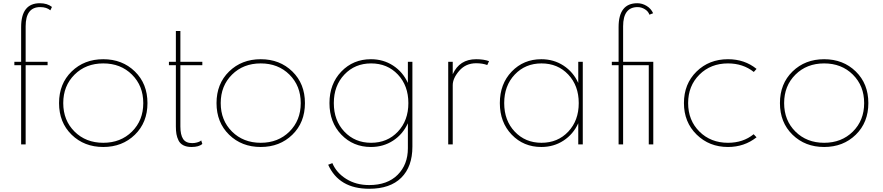

<svg xmlns="http://www.w3.org/2000/svg" viewBox="-20 -895 5471 1190"><path d="M69 -512H111V-727Q111 -875 227 -875Q273 -875 302 -852L292 -831Q269 -851 229 -851Q139 -851 139 -732V-512H275V-491H139V0H111V-491H69Z M424 -60Q346 -136 346 -256Q346 -376 424 -452Q502 -528 620 -528Q738 -528 816 -452Q894 -376 894 -256Q894 -136 816 -60Q738 16 620 16Q502 16 424 -60ZM442 -432.5Q372 -363 372 -256Q372 -149 442 -79.5Q512 -10 620 -10Q728 -10 798 -79.5Q868 -149 868 -256Q868 -363 798 -432.5Q728 -502 620 -502Q512 -502 442 -432.5Z M1027 -512H1070V-703H1098V-512H1234V-491H1098V-111Q1098 -59 1115 -33.5Q1132 -8 1171 -8Q1187 -8 1201 -12Q1215 -16 1221 -20L1227 -25L1234 -3Q1213 16 1167 16Q1137 16 1116.5 5.5Q1096 -5 1086.5 -24.5Q1077 -44 1073.5 -64Q1070 -84 1070 -111V-491H1027Z M1400 -60Q1322 -136 1322 -256Q1322 -376 1400 -452Q1478 -528 1596 -528Q1714 -528 1792 -452Q1870 -376 1870 -256Q1870 -136 1792 -60Q1714 16 1596 16Q1478 16 1400 -60ZM1418 -432.5Q1348 -363 1348 -256Q1348 -149 1418 -79.5Q1488 -10 1596 -10Q1704 -10 1774 -79.5Q1844 -149 1844 -256Q1844 -363 1774 -432.5Q1704 -502 1596 -502Q1488 -502 1418 -432.5Z M2279 -528Q2356 -528 2416.5 -488.5Q2477 -449 2508 -381V-512H2536V14Q2536 138 2467 206.5Q2398 275 2268 275Q2081 275 2014 126L2040 116Q2065 176 2126 214Q2187 252 2268 252Q2381 252 2444.5 188.5Q2508 125 2508 24V-131Q2477 -63 2416.5 -23.5Q2356 16 2279 16Q2169 16 2095.5 -60.5Q2022 -137 2022 -256Q2022 -375 2095.5 -451.5Q2169 -528 2279 -528ZM2280 -10Q2381 -10 2446 -79Q2511 -148 2511 -256Q2511 -364 2446 -433Q2381 -502 2280 -502Q2180 -502 2114.5 -433Q2049 -364 2049 -256Q2049 -148 2114.5 -79Q2180 -10 2280 -10Z M2758 -512H2786V-435Q2828 -528 2931 -528Q2978 -528 3011 -516L3000 -492Q2970 -503 2931 -503Q2867 -503 2826.5 -456.5Q2786 -410 2786 -367V0H2758Z M3335 -528Q3412 -528 3472.5 -488.5Q3533 -449 3564 -381V-512H3592V0H3564V-131Q3533 -63 3472.5 -23.5Q3412 16 3335 16Q3225 16 3151.5 -60.5Q3078 -137 3078 -256Q3078 -375 3151.5 -451.5Q3225 -528 3335 -528ZM3336 -10Q3437 -10 3502 -79Q3567 -148 3567 -256Q3567 -364 3502 -433Q3437 -502 3336 -502Q3236 -502 3170.5 -433Q3105 -364 3105 -256Q3105 -148 3170.5 -79Q3236 -10 3336 -10Z M3772 -512H3814V-727Q3814 -875 3930 -875Q3960 -875 3987.5 -858.5Q4015 -842 4028 -813L4005 -804Q3998 -825 3976.5 -838Q3955 -851 3932 -851Q3842 -851 3842 -732V-512H4029V0H4001V-491H3842V0H3814V-491H3772Z M4219 -256Q4219 -375 4297 -451.5Q4375 -528 4492 -528Q4595 -528 4669 -468L4652 -449Q4585 -502 4492 -502Q4385 -502 4315 -432.5Q4245 -363 4245 -256Q4245 -149 4315 -79.5Q4385 -10 4492 -10Q4586 -10 4651 -63L4669 -44Q4593 16 4492 16Q4376 16 4297.5 -61Q4219 -138 4219 -256Z M4892 -60Q4814 -136 4814 -256Q4814 -376 4892 -452Q4970 -528 5088 -528Q5206 -528 5284 -452Q5362 -376 5362 -256Q5362 -136 5284 -60Q5206 16 5088 16Q4970 16 4892 -60ZM4910 -432.5Q4840 -363 4840 -256Q4840 -149 4910 -79.5Q4980 -10 5088 -10Q5196 -10 5266 -79.5Q5336 -149 5336 -256Q5336 -363 5266 -432.5Q5196 -502 5088 -502Q4980 -502 4910 -432.5Z"/></svg>

Font: Spartan MB
Style: Regular
Weight: 250
Designer: Matt Bailey
Foundry: Matt Bailey
Version: Version 1.000